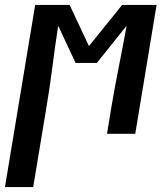

<svg xmlns="http://www.w3.org/2000/svg" viewBox="-57 -540 677 775"><path d="M-37 215 85 -520H224L302 -354L436 -520H575L489 0H375L392 -104Q406 -187 422.5 -270Q439 -353 454 -436L334 -286H248L178 -436Q165 -353 154.5 -270Q144 -187 130 -104L77 215Z"/></svg>

Font: Iosevka Extended Oblique
Style: Bold
Weight: 700
Width: 7
Italic angle: -9°
Monospace: yes
Designer: Belleve Invis
Foundry: Belleve Invis
Version: Version 32.5.0; ttfautohint (v1.8.4)